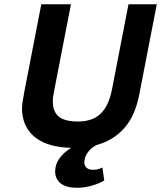

<svg xmlns="http://www.w3.org/2000/svg" viewBox="-20 -682 762 901"><path d="M583 -662.1H715.8L633.3 -237.3Q614.3 -138.7 563.5 -81.1Q512.7 -23.4 433.1 -1.5Q408.7 11.2 394 30.3Q379.4 49.3 376.5 70.3Q372.6 89.4 383.1 102.1Q393.6 114.7 417 114.7Q427.7 114.7 437.3 112.8Q446.8 110.8 460.4 104L469.2 164.6Q450.2 177.2 415 188Q378.9 199.2 340.8 199.2Q290 199.2 264.4 178.2Q238.8 157.2 238.8 122.6Q238.8 88.9 259.3 60.8Q279.8 32.7 314 11.7Q207.5 9.3 149.2 -34.2Q90.8 -77.6 84 -155.8Q82 -178.2 85.9 -203.9Q89.8 -229.5 94.7 -254.4L173.8 -662.1H313L232.4 -247.1Q227.1 -222.2 228 -201.7Q229 -155.8 257.3 -133.8Q285.6 -111.8 345.7 -111.8Q376.5 -111.8 402.3 -119.6Q428.2 -127.4 448.5 -145.3Q468.8 -163.1 482.9 -191.7Q497.1 -220.2 505.4 -261.7Z"/></svg>

Font: PT Astra Sans
Style: Bold Italic
Weight: 700
Italic angle: -16°
Designer: A.Korolkova, I. Chaeva
Foundry: ParaType Ltd
Version: Version 1.002W